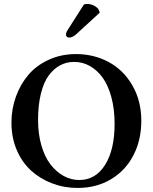

<svg xmlns="http://www.w3.org/2000/svg" viewBox="-20 -928 761 958"><path d="M350.1 -619.1Q312 -619.1 280.3 -602.3Q248.5 -585.4 223.4 -551.8Q198.2 -518.1 184.1 -460.9Q169.9 -403.8 169.9 -329.1Q169.9 -259.8 186.5 -202.4Q203.1 -145 231.7 -107.9Q260.3 -70.8 297.1 -50.3Q334 -29.8 375 -29.8Q457 -29.8 504.4 -105.5Q551.8 -181.2 551.8 -310.1Q551.8 -383.8 535.6 -443.4Q519.5 -502.9 491.9 -540.8Q464.4 -578.6 428 -598.9Q391.6 -619.1 350.1 -619.1ZM685.1 -325.2Q685.1 -230 646.2 -154.1Q607.4 -78.1 534.7 -34.2Q461.9 9.8 367.2 9.8Q300.8 9.8 241 -12.7Q181.2 -35.2 135.7 -76.2Q90.3 -117.2 63.7 -179.2Q37.1 -241.2 37.1 -315.9Q37.1 -384.8 59.8 -447Q82.5 -509.3 123 -556.2Q163.6 -603 224.9 -630.6Q286.1 -658.2 358.9 -658.2Q448.7 -658.2 522.5 -618.4Q596.2 -578.6 640.6 -501.7Q685.1 -424.8 685.1 -325.2ZM317.9 -778.8 398.9 -905.8Q406.2 -908.2 414.1 -908.2Q447.3 -908.2 470.2 -883.8L478 -865.2L359.9 -756.8Q340.8 -740.2 324.2 -740.2Q318.8 -740.2 314 -744.6Q309.1 -749 309.1 -753.9Q309.1 -766.1 317.9 -778.8Z"/></svg>

Font: Common Serif SemiBold
Style: Regular
Weight: 600
Designer: Philipp H. Poll, Khaled Hosny
Foundry: Stefan Peev, Context Ltd.
Version: Version 1.026